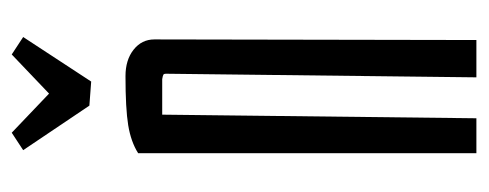

<svg xmlns="http://www.w3.org/2000/svg" viewBox="-266 -546 812 319"><g transform="rotate(-90 139.5 -386.0)"><path d="M45 -562Q64 -574 91.5 -578.5Q119 -583 173 -583Q200 -583 217 -569.5Q234 -556 234 -535L233 0H171L177 -516Q177 -519 175.5 -520Q174 -521 168 -522H109L103 0H45ZM124 -643 50 -753 79 -772 144 -710 209 -772 238 -753 164 -640Z"/></g></svg>

Font: Bahianita
Style: Regular
Weight: 400
Designer: Pablo Cosgaya & Dani Raskovsky
Foundry: Pablo Cosgaya & Dani Raskovsky
Version: Version 1.008